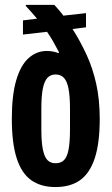

<svg xmlns="http://www.w3.org/2000/svg" viewBox="-20 -744 451 776"><path d="M203.7 12Q145.3 12 106 -15.9Q66.7 -43.9 47.3 -104.9Q27.8 -165.9 27.8 -263.2Q27.8 -359.3 45.6 -419.7Q63.3 -480.1 95.3 -508.9Q127.2 -537.8 168.6 -538Q181.9 -538 193.7 -535.8Q205.5 -533.7 217 -529.1L218.3 -533.1Q205.9 -556.6 194.5 -577Q183 -597.4 169.9 -615.5L72.8 -604.3V-661.6L129.7 -668.6Q117.5 -683.2 106.2 -695.8Q94.8 -708.4 84 -720.2L84.8 -724.2H199.5Q202.9 -720.8 210 -712.7Q217 -704.7 224.7 -695.6Q232.4 -686.5 236 -680.7L327.6 -690.9V-633.6L273.2 -626.8Q303.9 -578.6 329.2 -524.2Q354.5 -469.8 368.8 -405.6Q383.1 -341.3 383.1 -263.2Q383.1 -165.9 363.1 -104.9Q343 -43.9 303.8 -15.9Q264.7 12 203.7 12ZM204.5 -84.2Q226.1 -84.2 238.8 -97Q251.6 -109.7 257.2 -140Q262.9 -170.2 262.9 -221.4V-304.8Q262.9 -356.2 256.8 -386.3Q250.8 -416.5 238.1 -429.7Q225.3 -443 204.5 -443Q184.1 -443 171.3 -429Q158.6 -414.9 152.8 -384.4Q147.1 -353.9 147.1 -304.8V-221.4Q147.1 -170.2 153.2 -140Q159.3 -109.7 171.7 -97Q184.1 -84.2 204.5 -84.2Z"/></svg>

Font: Archivo SemiBold ExtraCondensed
Style: Regular
Weight: 600
Width: 2
Version: Version 2.001